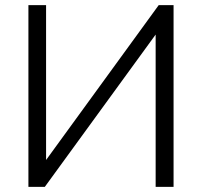

<svg xmlns="http://www.w3.org/2000/svg" viewBox="-20 -730 788 750"><path d="M160 -105 600 -710H658V0H588V-595L155 0H91V-710H160Z"/></svg>

Font: IngvarSans
Style: Regular
Weight: 400
Version: Version 1.000